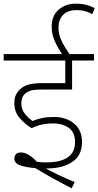

<svg xmlns="http://www.w3.org/2000/svg" viewBox="-20 -916 535 1044"><path d="M270 -245Q239 -245 209.5 -239Q180 -233 152 -219Q116 -241 87 -274Q58 -307 58 -355Q58 -378 63.5 -393Q69 -408 80 -421Q97 -442 125.5 -453Q154 -464 212 -464H335V-587H0V-622H491V-587H372V-429H205Q165 -429 144 -422.5Q123 -416 110 -400Q96 -384 96 -352Q96 -321 116 -296.5Q136 -272 157 -258Q180 -268 208 -274Q236 -280 273 -280Q340 -280 383 -244Q426 -208 426 -144Q426 -70 372.5 -35Q319 0 235 0Q232 0 229 0Q264 19 304 38Q344 57 386 74L370 108Q317 81 266.5 53Q216 25 172 -2Q127 -5 92.5 -16Q58 -27 58 -54Q58 -68 66.5 -77.5Q75 -87 95 -87Q133 -87 181 -36Q205 -33 230 -33Q388 -33 388 -143Q388 -198 353 -221.5Q318 -245 270 -245ZM322 -615Q295 -655 278 -692Q261 -729 261 -771Q261 -831 299 -863.5Q337 -896 392 -896Q425 -896 449.5 -889.5Q474 -883 495 -872L482 -839Q460 -851 440.5 -856Q421 -861 397 -861Q347 -861 322.5 -834.5Q298 -808 298 -765Q298 -730 314 -695.5Q330 -661 363 -615Z"/></svg>

Font: Noto Sans Devanagari ExtraLight
Style: Regular
Weight: 200
Designer: Jelle Bosma - Monotype Design Team
Foundry: Monotype Imaging Inc.
Version: Version 2.004; ttfautohint (v1.8.4.7-5d5b)